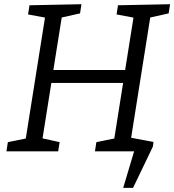

<svg xmlns="http://www.w3.org/2000/svg" viewBox="-20 -718 827 911"><path d="M10.6 0 17.3 -43.5 114.6 -63.2 100.5 -49.2 195.5 -647.2 205.9 -632.2 113.2 -649.5 119.9 -693 366.5 -698 359.8 -654.5 262.2 -632.5 274.8 -647.2 230.9 -371.8 220.5 -385.8H588.8L571.5 -371.8L615.4 -647.2L625.1 -632.2L533.2 -649.5L539.8 -693L787 -698L780.3 -654.5L681.4 -632.5L694.8 -647.2L599.8 -49.2L592.5 -63.5L682.7 -43.5L676 0H430.5L437.2 -43.5L533.8 -63.2L520.5 -49.2L566.4 -338.9L577.8 -324.6H209.8L225.9 -338.6L179.9 -49.2L173.2 -63.5L262.8 -43.5L256.1 0ZM565.3 -71.2 708.1 -44.5 705.4 -22.4 611.3 173.4H564.5L618.8 -8L634.2 0H555.2Z"/></svg>

Font: Bitter Thin
Style: Italic
Weight: 100
Italic angle: -9°
Designer: Sol Matas, and Bitter project Authors
Foundry: Sol Matas
Version: Version 2.002